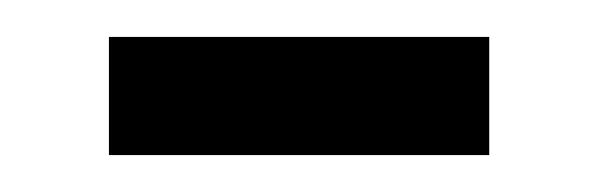

<svg xmlns="http://www.w3.org/2000/svg" viewBox="-20 -325 324 104"><path d="M39 -241V-305H245V-241Z"/></svg>

Font: Alumni Sans SemiBold
Style: Regular
Weight: 600
Designer: Robert E. Leuschke
Foundry: Robert E. Leuschke
Version: Version 1.018